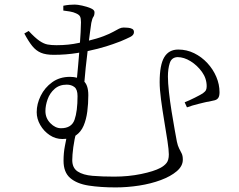

<svg xmlns="http://www.w3.org/2000/svg" viewBox="-20 -774 1040 837"><path d="M105 -639Q133 -609 152 -596Q171 -583 187.5 -580Q204 -577 226 -577Q254 -577 277.5 -579.5Q301 -582 321.5 -586.5Q342 -591 360 -595Q405 -606 432 -616.5Q459 -627 474 -635.5Q489 -644 499 -649Q509 -654 519 -654Q528 -654 538.5 -653Q549 -652 556.5 -648Q564 -644 564 -634Q564 -621 548 -613Q532 -605 506 -594Q498 -591 472 -581.5Q446 -572 406 -561.5Q366 -551 317 -543Q268 -535 214 -535Q180 -535 158.5 -544Q137 -553 120.5 -573.5Q104 -594 86 -628ZM256 -749Q271 -752 283 -753Q295 -754 306 -754Q318 -754 338.5 -749.5Q359 -745 375.5 -738Q392 -731 392 -721Q392 -707 387 -700.5Q382 -694 378 -674Q376 -661 372 -630.5Q368 -600 363 -560.5Q358 -521 353.5 -478Q349 -435 346 -396L314 -418Q317 -449 320.5 -487.5Q324 -526 327 -564.5Q330 -603 331.5 -633.5Q333 -664 333 -677Q333 -694 329 -702Q325 -710 311 -716Q301 -721 284 -724Q267 -727 256 -728ZM365 -359Q365 -322 360.5 -287.5Q356 -253 344.5 -226Q333 -199 310.5 -183.5Q288 -168 252 -168Q222 -168 196.5 -185Q171 -202 155.5 -229Q140 -256 140 -285Q140 -321 157.5 -356.5Q175 -392 207.5 -415.5Q240 -439 285 -439Q320 -439 342.5 -422.5Q365 -406 365 -359ZM246 -215Q292 -215 305 -252Q318 -289 318 -355Q318 -384 304.5 -394.5Q291 -405 271 -405Q239 -405 218 -386.5Q197 -368 187.5 -341Q178 -314 178 -290Q178 -259 199.5 -237Q221 -215 246 -215ZM314 -205Q304 -166 299.5 -132Q295 -98 295 -76Q295 -42 318.5 -26.5Q342 -11 383.5 -7.5Q425 -4 478 -4Q540 -4 595.5 -15.5Q651 -27 679 -42Q696 -51 706 -63.5Q716 -76 716 -101Q716 -120 710 -159.5Q704 -199 696 -246.5Q688 -294 682 -339.5Q676 -385 676 -416Q676 -491 696 -524.5Q716 -558 757 -558Q794 -558 826.5 -542Q859 -526 884 -499Q909 -472 923 -439Q937 -406 937 -372Q937 -356 932 -348Q927 -340 916.5 -337Q906 -334 890 -331Q881 -330 869.5 -327Q858 -324 845 -321Q832 -318 819 -314Q806 -310 795 -306L785 -328Q805 -336 829 -348Q853 -360 864 -367Q875 -375 878 -381.5Q881 -388 881 -398Q881 -432 860.5 -460.5Q840 -489 811 -507Q782 -525 754 -525Q728 -524 720 -499Q712 -474 712 -440Q712 -414 716.5 -373Q721 -332 728 -288.5Q735 -245 741.5 -209Q748 -173 751 -157Q755 -138 761 -126.5Q767 -115 772 -105Q777 -95 777 -78Q777 -50 750.5 -27.5Q724 -5 681 11Q638 27 586.5 35Q535 43 484 43Q418 43 366.5 35Q315 27 286 2Q257 -23 257 -73Q257 -108 263 -138Q269 -168 276 -204Z"/></svg>

Font: Early Summer Mincho VF
Style: Regular
Weight: 250
Designer: GuiWonder
Version: Version 1.002